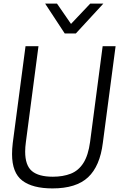

<svg xmlns="http://www.w3.org/2000/svg" viewBox="-20 -1037 679 1068"><path d="M555 -851ZM402 -851H340L231 -1017H297L375 -904L482 -1017H555ZM272 11Q161 11 104 -32.5Q47 -76 47 -180Q47 -208 51 -242L122 -780H194L124 -247Q120 -218 120 -194Q120 -117 157.5 -85.5Q195 -54 274 -54Q331 -54 374 -71Q417 -88 444 -130.5Q471 -173 481 -247L551 -780H623L552 -242Q536 -113 470 -51Q404 11 272 11Z"/></svg>

Font: Tanohe Sans
Style: Italic
Weight: 400
Designer: Village Type and Design LLC & Cristiano Sobral
Foundry: Cooper Hewitt Smithsonian Design Museum
Version: Version 1.00;September 29, 2021;FontCreator 13.0.0.2655 64-b